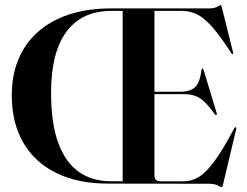

<svg xmlns="http://www.w3.org/2000/svg" viewBox="-20 -734 985 767"><path d="M424.5 -700.5H818.5Q835 -700.5 847.2 -707Q859.5 -713.5 862 -713.5Q864.5 -713.5 866.5 -703.5L911 -525Q912 -519 909 -518Q906.5 -517 904 -521.5Q859.5 -591 827 -627.2Q794.5 -663.5 766.5 -677Q738.5 -690.5 707.5 -690.5H597V-367.5H699Q740.5 -367.5 759.8 -386.2Q779 -405 785 -455Q786 -460 788.5 -460Q792 -460.5 793.5 -454L846 -281Q847.5 -276 844.5 -275Q841.5 -273.5 838.5 -277Q815.5 -309 797.2 -326.8Q779 -344.5 759.2 -351.2Q739.5 -358 712 -358H597V-32Q597 -9.5 622 -9.5H713.5Q743.5 -9.5 772 -25.8Q800.5 -42 834.8 -87.5Q869 -133 916 -222Q919.5 -226.5 922 -226Q925 -225 923.5 -218L871 3Q868.5 13.5 866 13.5Q861.5 13.5 849.2 6.8Q837 0 814 0L412.5 -0.5Q291 -0.5 204.8 -43Q118.5 -85.5 72.8 -164.5Q27 -243.5 27 -353Q27 -460 74.2 -538Q121.5 -616 210.5 -658.2Q299.5 -700.5 424.5 -700.5ZM184 -365Q184 -240 213.2 -161.8Q242.5 -83.5 295.8 -46.8Q349 -10 421 -10H470V-690.5H425Q306.5 -690.5 245.2 -607Q184 -523.5 184 -365Z"/></svg>

Font: Fraunces 144pt S000 SemiBold
Style: Regular
Weight: 600
Version: Version 1.000; ttfautohint (v1.8.3)